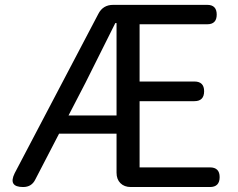

<svg xmlns="http://www.w3.org/2000/svg" viewBox="-20 -753 958 773"><path d="M255.9 -288.1H449.2V-660.2H444.3L324.2 -419.9ZM435.5 -733.4H814.5Q852.5 -733.4 852.5 -694.3Q852.5 -655.3 814.5 -655.3H542V-424.8H762.7Q801.8 -424.8 801.8 -385.7Q801.8 -345.7 762.7 -345.7H542V-79.1H825.2Q864.3 -79.1 864.3 -40Q864.3 0 825.2 0H506.8Q480.5 0 464.8 -15.6Q449.2 -31.2 449.2 -57.6V-214.8H217.8L122.1 -30.3Q107.4 0 73.2 0Q11.7 0 39.1 -55.7L376 -697.3Q394.5 -733.4 435.5 -733.4Z"/></svg>

Font: GenSenMaruGothic TW TTF Regular
Style: Regular
Weight: 400
Version: Version 1.301